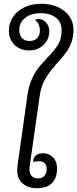

<svg xmlns="http://www.w3.org/2000/svg" viewBox="-20 -991 409 1016"><path d="M71 -89Q71 -103 76 -138L125 -486Q132 -536 148.5 -572.5Q165 -609 184 -633Q203 -657 232 -687Q270 -726 288 -756Q306 -786 306 -834Q306 -872 277 -896.5Q248 -921 195 -921Q143 -921 112.5 -896Q82 -871 82 -832Q82 -805 96.5 -789.5Q111 -774 136 -774Q162 -774 176.5 -789Q191 -804 191 -829Q191 -867 164 -886Q173 -890 185 -890Q208 -890 224.5 -871Q241 -852 241 -827Q241 -783 210.5 -753.5Q180 -724 134 -724Q89 -724 58 -752.5Q27 -781 27 -830Q27 -865 46.5 -897.5Q66 -930 105 -950.5Q144 -971 198 -971Q249 -971 287.5 -953Q326 -935 347.5 -904Q369 -873 369 -836Q369 -797 358 -767Q347 -737 330.5 -714.5Q314 -692 285 -660Q244 -614 221 -576.5Q198 -539 190 -483L141 -139Q136 -109 136 -94Q136 -72 147.5 -59.5Q159 -47 180 -47Q203 -47 215 -60.5Q227 -74 227 -97Q227 -117 216 -127.5Q205 -138 187 -138Q169 -138 155 -134L156 -141Q158 -159 171 -169.5Q184 -180 207 -180Q240 -180 261 -158Q282 -136 282 -100Q282 -49 255 -22Q228 5 174 5Q129 5 100 -20Q71 -45 71 -89Z"/></svg>

Font: Krub
Style: Italic
Weight: 400
Italic angle: -8°
Designer: Ekaluck Peanpanawate
Foundry: Cadson Demak Co.,Ltd.
Version: Version 1.000; ttfautohint (v1.6)